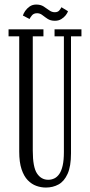

<svg xmlns="http://www.w3.org/2000/svg" viewBox="-20 -832 405 864"><path d="M186.5 12Q165 12 143.8 4.5Q122.5 -3 105 -21Q87.5 -39 77 -70.5Q66.5 -102 66.5 -150V-668.5H18.5V-700H175.5V-668.5H127.5V-153.5Q127.5 -80 146.5 -51.5Q165.5 -23 197 -23Q211.5 -23 224.2 -29Q237 -35 246.8 -49Q256.5 -63 262 -87Q267.5 -111 267.5 -147.5V-668.5H225.5V-700H346.5V-668.5H299.5V-142Q299.5 -83.5 284.2 -49.8Q269 -16 243.5 -2Q218 12 186.5 12ZM227 -738.5Q207.5 -738.5 194.5 -747Q181.5 -755.5 170.8 -764Q160 -772.5 147 -772.5Q131.5 -772.5 123.5 -762.5Q115.5 -752.5 113 -746.5L83 -762Q85.5 -771 93.2 -782.5Q101 -794 113.5 -802.8Q126 -811.5 143 -811.5Q163 -811.5 176.2 -803Q189.5 -794.5 201.2 -785.8Q213 -777 226.5 -777Q240 -777 246.8 -785Q253.5 -793 256.5 -799.5L286 -781.5Q283.5 -773.5 275.8 -763.5Q268 -753.5 255.8 -746Q243.5 -738.5 227 -738.5Z"/></svg>

Font: Imbue Light
Style: Regular
Weight: 300
Designer: Tyler Finck
Foundry: Etcetera Type Company
Version: Version 1.102